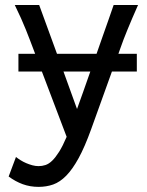

<svg xmlns="http://www.w3.org/2000/svg" viewBox="-20 -518 587 768"><path d="M288.1 -82Q299.3 -112.8 313 -151.4Q326.7 -189.9 341.3 -231.9H233.9ZM532.2 -498Q519.5 -469.7 509.3 -445.6Q499 -421.4 490.2 -400.1Q481.4 -378.9 474.4 -360.4Q467.3 -341.8 461.4 -324.7L453.6 -302.7H527.3V-231.9H427.7L344.2 0Q318.8 70.3 294.4 114.7Q270 159.2 244.9 184.8Q219.7 210.4 192.6 220Q165.5 229.5 134.3 229.5Q100.6 229.5 71 218.8Q41.5 208 14.6 188L43.9 109.9Q51.8 116.2 62.3 122.8Q72.8 129.4 84.7 134.5Q96.7 139.6 109.4 143.1Q122.1 146.5 134.3 146.5Q148.4 146.5 161.9 142.1Q175.3 137.7 188.7 124.8Q202.1 111.8 216.6 88.9Q231 65.9 246.6 29.3L147.5 -231.9H53.7V-302.7H120.6L112.3 -324.7Q106 -341.3 98.9 -359.9Q91.8 -378.4 83.3 -399.7Q74.7 -420.9 64 -445.1Q53.2 -469.2 39.1 -498H136.7L208 -302.7H366.2Q379.9 -341.8 392.1 -376.7Q404.3 -411.6 414.1 -439Q425.3 -470.2 434.6 -498Z"/></svg>

Font: Andika FrenchTight
Style: Regular
Weight: 400
Designer: Victor Gaultney, Annie Olsen, Julie Remington, Don Collingsworth, Eric Hays, Becca Hirsbrunner
Foundry: SIL International
Version: Version 5.000 ; Dig1 Dig4Opn Dig7 LnSpcTght